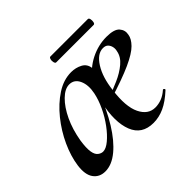

<svg xmlns="http://www.w3.org/2000/svg" viewBox="-129 -667 837 837"><g transform="rotate(-45 289.5 -249.0)"><path d="M86 13Q50 13 31 -13.5Q12 -40 19 -91Q26 -141 50.5 -194.5Q75 -248 112.5 -294.5Q150 -341 194.5 -370Q239 -399 286 -399Q314 -399 337.5 -386.5Q361 -374 364 -345Q351 -320 336 -295.5Q321 -271 307 -246Q280 -172 243.5 -113Q207 -54 166.5 -20.5Q126 13 86 13ZM140 -55Q158 -55 181.5 -74.5Q205 -94 228 -125Q251 -156 268 -192Q285 -228 292 -262Q301 -306 287 -336.5Q273 -367 242 -367Q215 -367 186.5 -339Q158 -311 136 -264.5Q114 -218 104 -159Q98 -118 101.5 -95.5Q105 -73 116.5 -64Q128 -55 140 -55ZM384 12Q313 12 289 -49Q265 -110 287 -211L323 -305Q359 -352 406 -375.5Q453 -399 504 -399Q551 -399 567 -380.5Q583 -362 578 -338Q575 -316 552.5 -293Q530 -270 476 -245.5Q422 -221 325 -191L326 -203Q358 -215 395 -231Q432 -247 459.5 -270Q487 -293 492 -323Q495 -334 492.5 -346Q490 -358 482 -366.5Q474 -375 458 -375Q423 -375 395 -330.5Q367 -286 359 -215Q347 -124 370 -77Q393 -30 437 -30Q457 -30 476.5 -37.5Q496 -45 514 -61Q517 -64 521 -60Q525 -56 522 -53Q484 -18 451 -3Q418 12 384 12ZM270 -475Q265 -475 262.5 -484Q260 -493 262.5 -502Q265 -511 270 -511H501Q507 -511 509 -502Q511 -493 509 -484Q507 -475 501 -475Z"/></g></svg>

Font: Cormorant Garamond Light SemiBold
Style: Italic
Weight: 600
Italic angle: -10°
Version: Version 4.001